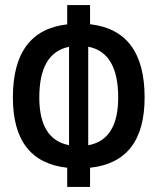

<svg xmlns="http://www.w3.org/2000/svg" viewBox="-20 -733 626 763"><path d="M247.1 9.8V-66.4Q31.2 -89.8 31.2 -345.7Q31.2 -611.8 247.1 -636.2V-712.9H337.9V-636.7Q554.7 -612.3 554.7 -345.7Q554.7 -89.4 337.9 -66.4V9.8ZM449.7 -345.7Q449.7 -524.4 330.6 -547.4V-155.8Q449.7 -177.2 449.7 -345.7ZM136.2 -345.7Q136.2 -178.2 254.4 -156.2V-546.9Q136.2 -523.4 136.2 -345.7Z"/></svg>

Font: Caskaydia Cove Medium
Style: Regular
Weight: 500
Monospace: yes
Designer: Aaron Bell
Foundry: Saja Typeworks
Version: Version 4.300; ttfautohint (v1.8.3)